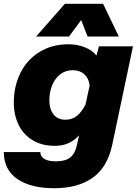

<svg xmlns="http://www.w3.org/2000/svg" viewBox="-38 -805 723 1015"><path d="M485 -560H665L555 -38Q530 79 452 134.5Q374 190 248 190Q126 190 54.5 142Q-17 94 -18 -1H175Q176 24 198 36Q220 48 258 48Q307 48 333 27.5Q359 7 369 -39L380 -90Q354 -61 322.5 -47.5Q291 -34 251 -34Q184 -34 135 -63.5Q86 -93 60.5 -145Q35 -197 35 -262Q35 -350 70.5 -420.5Q106 -491 172 -531Q238 -571 324 -571Q370 -571 410.5 -555Q451 -539 472 -511ZM308 -172Q343 -172 368.5 -192.5Q394 -213 414 -252L436 -353Q432 -390 408 -412Q384 -434 347 -434Q309 -434 281 -412.5Q253 -391 238 -355Q223 -319 223 -275Q223 -227 245.5 -199.5Q268 -172 308 -172ZM305 -785H507L590 -612H425L391 -699L327 -612H153Z"/></svg>

Font: Azeret Mono ExtraBold
Style: Italic
Weight: 800
Italic angle: -12°
Designer: Martin Vácha
Foundry: Displaay
Version: Version 1.000; Glyphs 3.0.3, build 3074